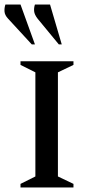

<svg xmlns="http://www.w3.org/2000/svg" viewBox="-27 -832 410 852"><path d="M64 0V-16L130 -49V-511L64 -544V-560H299V-544L230 -511V-49L299 -16V0ZM114 -635 9 -749Q-6 -765 -7 -781Q-8 -797 -3 -812H64L128 -635ZM234 -635 140 -749Q126 -767 124.5 -782Q123 -797 128 -812H195L247 -635Z"/></svg>

Font: Spectral SC Medium
Style: Regular
Weight: 500
Designer: Jean-Baptiste Levee
Foundry: Production Type
Version: Version 2.001